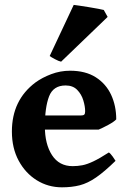

<svg xmlns="http://www.w3.org/2000/svg" viewBox="-20 -762 531 796"><path d="M461.9 -267.1Q453.1 -257.3 428.7 -244.1Q404.3 -231 388.7 -224.6H88.9L89.8 -283.2H314.5Q325.7 -283.2 329.3 -286.9Q333 -290.5 333 -300.8Q333 -320.8 325.4 -345.9Q317.9 -371.1 300 -389.4Q282.2 -407.7 252 -407.7Q200.7 -407.7 183.3 -362.1Q166 -316.4 166 -237.8Q166 -164.6 195.6 -118.9Q225.1 -73.2 281.2 -73.2Q301.8 -73.2 321.3 -76.9Q340.8 -80.6 366.7 -92.8Q392.6 -105 431.2 -129.9Q437.5 -126.5 447.3 -112.8Q457 -99.1 459 -95.2Q413.1 -50.3 378.4 -26.4Q343.8 -2.4 310.8 6.1Q277.8 14.6 236.8 14.6Q179.7 14.6 132.6 -14.6Q85.4 -43.9 57.4 -95.9Q29.3 -147.9 29.3 -216.8Q29.3 -347.2 127.4 -420.4Q154.8 -440.4 192.4 -454.6Q230 -468.8 270.5 -468.8Q334.5 -468.8 377 -441.7Q419.4 -414.6 440.7 -368.9Q461.9 -323.2 461.9 -267.1ZM233.4 -506.3Q224.6 -507.8 208 -516.6Q191.4 -525.4 186 -529.8L285.6 -741.7Q291.5 -741.2 309.1 -738.5Q326.7 -735.8 348.1 -732.4Q369.6 -729 387.2 -725.6Q404.8 -722.2 410.2 -720.7L426.3 -691.9Z"/></svg>

Font: Gentium Book Plus
Style: Bold
Weight: 700
Designer: Victor Gaultney, Annie Olsen, Iska Routamaa, Becca Hirsbrunner
Foundry: SIL International
Version: Version 6.101